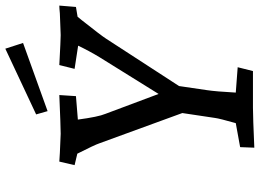

<svg xmlns="http://www.w3.org/2000/svg" viewBox="-144 -804 953 704"><g transform="rotate(-90 332.0 -451.5)"><path d="M121 -644 79 -654 92 -710 124 -708 194 -705Q219 -705 336 -710L332 -649L246 -642Q256 -567 267 -541L340 -346L475 -563Q498 -601 517 -641L432 -654L446 -710Q539 -705 556 -705L635 -708Q655 -710 664 -710L659 -649L623 -643L610 -627Q553 -555 543 -539L369 -271L354 -169Q349 -136 345 -63L438 -56L424 0H289Q256 0 143 5L145 -47L233 -63Q250 -123 252 -139L270 -259L159 -563Q153 -581 121 -644ZM265 -795 506 -908 527 -843 277 -753Z"/></g></svg>

Font: Andada Pro Medium
Style: Italic
Weight: 500
Italic angle: -7°
Designer: Carolina Giovagnoli
Foundry: Huerta Tipografica
Version: Version 3.005; ttfautohint (v1.8.4)